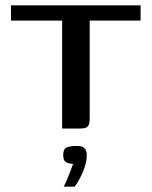

<svg xmlns="http://www.w3.org/2000/svg" viewBox="-20 -480 566 717"><path d="M21 -460H505V-403H315V-39Q315 -17 308.5 -8.5Q302 0 279 0H212V-403H21ZM218 217Q227 200 232.5 185.5Q238 171 243.5 157.5Q249 144 253 132Q251 132 248.5 132Q246 132 244 131Q233 130 224.5 124Q216 118 216 99Q216 76 229.5 70.5Q243 65 266 65Q277 65 285.5 67.5Q294 70 299 77.5Q304 85 304 100Q304 119 297 141.5Q290 164 279 184.5Q268 205 259 217Z"/></svg>

Font: Genos Thin Medium
Style: Regular
Weight: 500
Version: Version 1.010